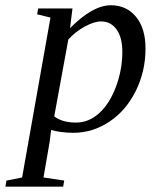

<svg xmlns="http://www.w3.org/2000/svg" viewBox="-79 -491 599 724"><path d="M113.8 -1 108.4 43 85 178.2 163.1 189.9 159.2 212.9H-58.6L-54.7 189.9L4.4 178.2L111.3 -424.8L61 -437L64.9 -459H194.3L185.1 -384.8Q270.5 -471.2 338.9 -471.2Q397.9 -471.2 433.8 -427.7Q469.7 -384.3 469.7 -308.1Q469.7 -222.2 433.1 -148.2Q396.5 -74.2 333.5 -32.2Q270.5 9.8 196.8 9.8Q174.3 9.8 150.1 6.6Q126 3.4 113.8 -1ZM125.5 -52.2Q155.8 -28.8 207.5 -28.8Q255.9 -28.8 295.2 -64.5Q334.5 -100.1 358.4 -164.3Q382.3 -228.5 382.3 -295.4Q382.3 -349.6 360.6 -379.9Q338.9 -410.2 302.2 -410.2Q276.4 -410.2 241.2 -391.1Q206.1 -372.1 178.7 -342.3Z"/></svg>

Font: Tinos
Style: Italic
Weight: 400
Italic angle: -16.333°
Designer: Steve Matteson
Foundry: Monotype Imaging Inc.
Version: Version 1.32